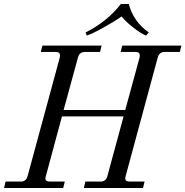

<svg xmlns="http://www.w3.org/2000/svg" viewBox="-30 -940 927 960"><path d="M478 -711.9 470.2 -680.2H394Q367.2 -680.2 359.9 -652.8L288.1 -390.1H596.2L668 -652.8Q668.9 -656.7 668.9 -663.1Q668.9 -680.2 648.9 -680.2H573.2L581.1 -711.9H877L869.1 -680.2H793Q766.1 -680.2 758.8 -652.8L598.1 -59.1Q596.2 -51.3 596.2 -48.8Q596.2 -32.2 617.2 -32.2H692.9L685.1 0H389.2L397 -32.2H473.1Q499.5 -32.2 506.8 -59.1L587.9 -357.9H279.8L199.2 -59.1Q196.8 -49.3 196.8 -48.8Q196.8 -32.2 217.8 -32.2H293.9L286.1 0H-9.8L-2 -32.2H74.2Q100.6 -32.2 107.9 -59.1L269 -652.8Q270 -656.7 270 -663.1Q270 -680.2 250 -680.2H173.8L182.1 -711.9ZM403.8 -762.2 397.9 -777.8Q504.9 -831.1 574.2 -919.9H613.8Q637.7 -830.6 713.9 -777.8L700.2 -762.2Q676.8 -771 637.7 -801.3Q598.6 -831.5 578.1 -857.9Q540.5 -831.5 485.4 -801Q430.2 -770.5 403.8 -762.2Z"/></svg>

Font: Flanker Steampunk
Style: Italic
Weight: 400
Italic angle: -12°
Designer: Alexey Kryukov, Leonardo Di Lena
Foundry: Alexey Kryukov, Leonardo Di Lena
Version: 1.210